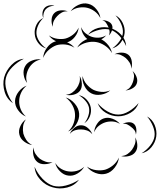

<svg xmlns="http://www.w3.org/2000/svg" viewBox="-99 -970 926 1111"><path d="M410 -769Q431 -798 468.5 -808Q506 -818 541 -807Q576 -797 602.5 -768.5Q629 -740 631 -703Q616 -737 591 -763.5Q566 -790 539 -798Q511 -806 475.5 -797.5Q440 -789 410 -769ZM348 -695Q363 -723 395.5 -739.5Q428 -756 460 -751Q492 -746 517.5 -720Q543 -694 549 -663Q533 -690 507.5 -706.5Q482 -723 456 -727Q431 -731 401.5 -723.5Q372 -716 348 -695ZM151 -635Q152 -665 172 -693Q192 -721 220 -730Q249 -740 281 -728.5Q313 -717 332 -694Q306 -710 278 -712.5Q250 -715 227 -708Q205 -700 183.5 -681.5Q162 -663 151 -635ZM564 -656Q582 -666 606 -665.5Q630 -665 645 -652Q660 -639 663.5 -615Q667 -591 660 -572Q661 -592 651 -607.5Q641 -623 629 -634Q617 -644 600.5 -651.5Q584 -659 564 -656ZM-24 -373Q-59 -396 -72 -438.5Q-85 -481 -75 -522Q-64 -562 -33 -594Q-2 -626 39 -630Q2 -612 -27.5 -582Q-57 -552 -65 -519Q-73 -487 -61 -446.5Q-49 -406 -24 -373ZM58 -490Q42 -509 38 -537.5Q34 -566 47 -588Q59 -609 86 -619.5Q113 -630 138 -626Q113 -621 95.5 -607Q78 -593 68 -575Q58 -558 54 -535.5Q50 -513 58 -490ZM668 -559Q683 -546 691 -525Q699 -504 692 -486Q686 -469 666 -458Q646 -447 627 -447Q645 -453 655 -466.5Q665 -480 670 -495Q675 -509 676.5 -525.5Q678 -542 668 -559ZM539 -447Q518 -428 486 -422.5Q454 -417 429 -430Q404 -443 389.5 -472.5Q375 -502 379 -530Q385 -502 402.5 -482Q420 -462 440 -451Q460 -441 486.5 -438.5Q513 -436 539 -447ZM362 -530Q373 -512 374.5 -487Q376 -462 364 -445Q351 -428 326.5 -422Q302 -416 282 -422Q303 -423 318.5 -434Q334 -445 344 -459Q354 -472 360 -490.5Q366 -509 362 -530ZM51 -296Q25 -306 6 -332Q-13 -358 -12 -386Q-11 -414 9 -439.5Q29 -465 55 -474Q33 -456 22.5 -432Q12 -408 12 -386Q11 -363 20.5 -338.5Q30 -314 51 -296ZM357 -419Q382 -415 401.5 -394.5Q421 -374 426 -349Q431 -323 421 -297Q411 -271 389 -257Q405 -277 412.5 -301.5Q420 -326 416 -347Q412 -367 395.5 -386.5Q379 -406 357 -419ZM281 -406Q311 -397 334 -370Q357 -343 359 -312Q361 -281 342.5 -251Q324 -221 295 -209Q318 -230 327.5 -258Q337 -286 335 -310Q334 -335 320 -361Q306 -387 281 -406ZM703 -374Q691 -338 656.5 -317.5Q622 -297 585 -297Q547 -297 513 -317.5Q479 -338 466 -373Q490 -344 522.5 -325.5Q555 -307 585 -307Q615 -307 647 -326Q679 -345 703 -374ZM752 -296Q782 -280 796 -246.5Q810 -213 805 -179Q800 -146 777 -118Q754 -90 720 -83Q749 -101 770 -127.5Q791 -154 795 -181Q799 -207 786.5 -238.5Q774 -270 752 -296ZM446 -205Q447 -230 463 -254Q479 -278 502 -285Q526 -293 553 -282.5Q580 -272 595 -253Q574 -266 551.5 -267Q529 -268 510 -262Q491 -256 473 -242Q455 -228 446 -205ZM87 -131Q63 -134 40.5 -151Q18 -168 13 -192Q7 -215 19 -240.5Q31 -266 51 -279Q37 -260 34.5 -238Q32 -216 36 -197Q41 -179 53 -160.5Q65 -142 87 -131ZM611 -253Q624 -261 643.5 -262.5Q663 -264 675 -254Q687 -244 689.5 -224.5Q692 -205 687 -191Q687 -206 678.5 -217Q670 -228 660 -235Q651 -243 638.5 -249.5Q626 -256 611 -253ZM305 -195Q312 -214 331 -230Q350 -246 371 -245Q392 -245 410.5 -228.5Q429 -212 435 -193Q422 -209 404.5 -215Q387 -221 371 -221Q354 -222 336 -216.5Q318 -211 305 -195ZM683 -175Q694 -157 695.5 -132Q697 -107 684 -90Q672 -73 647 -67Q622 -61 602 -67Q623 -68 639 -79Q655 -90 665 -104Q675 -118 681.5 -136Q688 -154 683 -175ZM205 -32Q187 -21 161 -20Q135 -19 118 -32Q100 -46 94.5 -71Q89 -96 95 -117Q96 -95 107 -78.5Q118 -62 132 -51Q146 -41 165 -34.5Q184 -28 205 -32ZM589 -58Q586 -28 565 -0.5Q544 27 515 35Q486 43 454 31Q422 19 404 -6Q429 11 457.5 14.5Q486 18 509 12Q532 5 554 -12.5Q576 -30 589 -58ZM388 -5Q376 18 349.5 34Q323 50 296 46Q270 43 248 21Q226 -1 221 -27Q235 -4 256.5 8Q278 20 299 22Q320 25 344.5 19Q369 13 388 -5ZM358 70Q333 104 289.5 115Q246 126 206 114Q165 103 134.5 70Q104 37 101 -5Q118 34 147 64.5Q176 95 209 105Q241 114 282 103.5Q323 93 358 70ZM310 -905Q325 -928 354.5 -941.5Q384 -955 411 -948Q438 -942 458.5 -917Q479 -892 482 -865Q469 -890 448 -905Q427 -920 405 -925Q384 -930 358 -926Q332 -922 310 -905ZM152 -866Q145 -880 147 -896.5Q149 -913 159 -924Q169 -935 185.5 -938.5Q202 -942 216 -936Q201 -937 188 -931.5Q175 -926 166 -917Q158 -908 154 -894.5Q150 -881 152 -866ZM207 -815Q198 -833 199.5 -856.5Q201 -880 215 -894Q229 -908 252.5 -910Q276 -912 293 -904Q274 -906 258.5 -897.5Q243 -889 232 -877Q221 -866 213 -850.5Q205 -835 207 -815ZM569 -881Q596 -868 610.5 -838.5Q625 -809 622 -779Q619 -749 599.5 -723.5Q580 -698 550 -690Q575 -707 592.5 -731.5Q610 -756 612 -780Q614 -804 602 -831.5Q590 -859 569 -881ZM168 -690Q141 -697 122.5 -721Q104 -745 102 -773Q99 -801 112.5 -828Q126 -855 152 -866Q132 -847 121 -821.5Q110 -796 112 -774Q114 -752 129.5 -729Q145 -706 168 -690ZM493 -853Q508 -854 525.5 -846.5Q543 -839 549 -825Q555 -811 548.5 -793Q542 -775 531 -765Q537 -779 534.5 -792Q532 -805 527 -816Q522 -827 514.5 -838Q507 -849 493 -853ZM515 -765Q500 -746 473.5 -736.5Q447 -727 424 -735Q402 -742 386.5 -765.5Q371 -789 371 -813Q379 -791 396.5 -777Q414 -763 432 -757Q450 -751 472 -752Q494 -753 515 -765ZM356 -810Q354 -782 334 -756.5Q314 -731 286 -724Q259 -717 229.5 -729.5Q200 -742 184 -765Q207 -749 233 -745.5Q259 -742 280 -747Q302 -753 323 -769Q344 -785 356 -810Z"/></svg>

Font: Rubik Puddles
Style: Regular
Weight: 400
Designer: Hubert and Fischer, NaN
Foundry: Hubert and Fischer, NaN
Version: Version 2.200